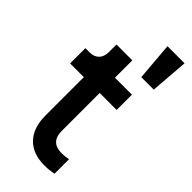

<svg xmlns="http://www.w3.org/2000/svg" viewBox="-272 -901 969 969"><g transform="rotate(45 213.0 -416.5)"><path d="M102 -166V-440H4V-549H34Q66 -549 84 -567.5Q102 -586 102 -619V-673H215V-549H336V-440H215V-169Q215 -89 295 -89Q313 -89 342 -94V9Q312 16 276 16Q193 16 147.5 -31.5Q102 -79 102 -166ZM290 -849H412L396 -645H307Z"/></g></svg>

Font: BLUETTI 2.0 Medium
Style: Italic
Weight: 500
Designer: Stijn de Vries
Foundry: tokotype
Version: Version 2.005;October 31, 2023;FontCreator 14.0.0.2814 64-bi